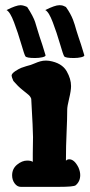

<svg xmlns="http://www.w3.org/2000/svg" viewBox="-20 -726 346 735"><path d="M153.3 -687.5Q190.4 -706.1 207 -706.1Q210.9 -706.1 215.3 -705.6Q219.7 -705.1 224.1 -703.1Q228.5 -701.2 232.4 -699.2Q242.2 -685.5 248.5 -673.8Q254.9 -662.1 259.3 -650.9Q263.7 -639.6 266.1 -631.3Q268.6 -623 272.5 -609.4Q276.4 -595.7 280.3 -585Q289.1 -560.5 302.7 -514.6V-513.7Q302.7 -509.8 290.5 -506.8Q278.3 -503.9 262.7 -503.9Q229.5 -503.9 225.6 -510.7Q221.7 -516.6 209.5 -558.6Q197.3 -600.6 182.1 -640.6Q167 -680.7 153.3 -687.5ZM4.9 -687.5Q42 -706.1 58.6 -706.1Q64.5 -706.1 71.3 -704.1Q78.1 -702.1 84 -699.2Q95.7 -681.6 103.5 -666.5Q111.3 -651.4 114.3 -642.1Q117.2 -632.8 122.6 -614.7Q127.9 -596.7 131.8 -585Q140.6 -560.5 154.3 -514.6V-513.7Q154.3 -509.8 142.1 -506.8Q129.9 -503.9 114.3 -503.9Q81.1 -503.9 77.1 -510.7Q73.2 -516.6 61 -558.6Q48.8 -600.6 33.7 -640.6Q18.6 -680.7 4.9 -687.5ZM26.4 -54.7Q26.4 -80.1 45.4 -95.7Q64.5 -111.3 84 -111.3Q98.6 -111.3 105.5 -106.4V-137.7Q105.5 -154.3 106 -172.9Q106.4 -191.4 106.4 -201.2Q106.4 -227.5 99.6 -347.7Q96.7 -356.4 89.4 -362.8Q82 -369.1 65.4 -382.3Q48.8 -395.5 31.2 -416Q24.4 -431.6 24.4 -436.5Q24.4 -444.3 39.1 -454.1Q52.7 -462.9 61.5 -466.3Q70.3 -469.7 80.6 -472.7Q90.8 -475.6 97.7 -477.5Q101.6 -478.5 112.8 -483.4Q124 -488.3 134.3 -491.2Q144.5 -494.1 156.2 -494.1Q158.2 -494.1 162.1 -493.7Q166 -493.2 168 -493.2Q216.8 -485.4 235.4 -453.1Q252 -423.8 252 -396.5Q252 -378.9 244.6 -348.6Q237.3 -318.4 237.3 -306.6Q237.3 -271.5 234.9 -219.2Q232.4 -167 232.4 -110.4Q236.3 -116.2 245.1 -116.2Q264.6 -116.2 280.3 -85Q287.1 -69.3 287.1 -55.7Q287.1 -31.2 269.5 -16.6Q261.7 -10.7 205.1 -10.7H59.6Q45.9 -10.7 36.1 -23.9Q26.4 -37.1 26.4 -54.7Z"/></svg>

Font: Essays1743
Style: Bold
Weight: 700
Designer: Based on the typeface in a 1743 English translation of the essays of Montaigne.  PostScript/TrueType font designed by Jo
Version: Version 002.100